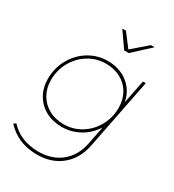

<svg xmlns="http://www.w3.org/2000/svg" viewBox="-217 -856 1063 1172"><g transform="rotate(30 314.5 -270.5)"><path d="M9 102 24 90Q62 131 110 151Q158 171 222 173Q319 174 384 122Q449 70 468 -24L493 -151Q456 -93 398 -61Q340 -29 273 -29Q210 -29 160.5 -56Q111 -83 83 -131.5Q55 -180 55 -242Q55 -318 90.5 -381.5Q126 -445 186.5 -482Q247 -519 319 -519Q402 -519 460.5 -473.5Q519 -428 533 -352L566 -517H586L488 -22Q468 80 398 137Q328 194 222 193Q154 191 103 169Q52 147 9 102ZM518 -303Q518 -361 492.5 -405.5Q467 -450 421.5 -474.5Q376 -499 317 -499Q251 -499 195.5 -465Q140 -431 107.5 -372.5Q75 -314 75 -245Q75 -188 100.5 -143.5Q126 -99 171.5 -74Q217 -49 276 -49Q342 -49 397.5 -83Q453 -117 485.5 -175.5Q518 -234 518 -303ZM497 -734H523L404 -624H372L295 -734H321L391 -642Z"/></g></svg>

Font: Gontserrat Thin
Style: Italic
Weight: 250
Italic angle: -11.3°
Designer: Julieta Ulanovsky
Foundry: Julieta Ulanovsky
Version: Version 6.001